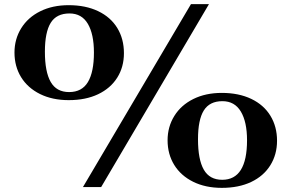

<svg xmlns="http://www.w3.org/2000/svg" viewBox="-20 -783 1409 928"><path d="M990 -763 469 121H381L903 -763ZM579 -526Q579 -459 546.5 -407.5Q514 -356 454 -327.5Q394 -299 312 -299Q233 -299 173.5 -328.5Q114 -358 82 -410Q50 -462 50 -529Q50 -594 82.5 -646.5Q115 -699 174.5 -728.5Q234 -758 312 -758Q394 -758 454.5 -729Q515 -700 547 -647.5Q579 -595 579 -526ZM197 -533Q197 -436 225 -387Q253 -338 314 -338Q376 -338 405 -386.5Q434 -435 434 -529Q434 -618 404.5 -668Q375 -718 316 -718Q253 -718 225 -672.5Q197 -627 197 -533ZM1319 -103Q1319 -36 1286.5 16Q1254 68 1194 96.5Q1134 125 1052 125Q973 125 913.5 95.5Q854 66 822 14Q790 -38 790 -105Q790 -170 822.5 -222.5Q855 -275 914.5 -304.5Q974 -334 1052 -334Q1134 -334 1194.5 -305Q1255 -276 1287 -223.5Q1319 -171 1319 -103ZM937 -110Q937 -12 965 37Q993 86 1054 86Q1174 86 1174 -105Q1174 -194 1144 -244Q1114 -294 1055 -294Q993 -294 965 -249Q937 -204 937 -110Z"/></svg>

Font: FFF_Oezguer-Guendem
Style: Bold
Weight: 700
Designer: bBox Type GmbH
Foundry: bBox Type GmbH
Version: Version 1.004